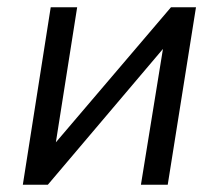

<svg xmlns="http://www.w3.org/2000/svg" viewBox="-20 -510 603 530"><path d="M43 0 120 -490H193L129 -84H106L452 -490H521L443 0H369L435 -407H457L112 0Z"/></svg>

Font: Nunito Sans 10pt SemiCondensed
Style: Italic
Weight: 400
Width: 4
Italic angle: -9°
Designer: Vernon Adams
Foundry: Vernon Adams
Version: Version 3.101;gftools[0.9.27]